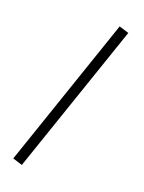

<svg xmlns="http://www.w3.org/2000/svg" viewBox="-158 -826 746 997"><g transform="rotate(20 215.0 -327.0)"><path d="M378.4 -735.4 93.3 97.7 40 81.1 324.7 -752Z"/></g></svg>

Font: Vazirmatn RD FD
Style: Bold
Weight: 700
Designer: Saber Rastikerdar
Foundry: Saber Rastikerdar
Version: Version 33.003